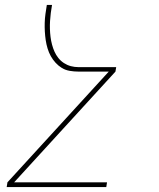

<svg xmlns="http://www.w3.org/2000/svg" viewBox="-20 -540 640 775"><path d="M409 215H7L10 196L419 -251H297Q279 -251 261.5 -254Q244 -257 230 -265.5Q216 -274 204.5 -286.5Q193 -299 185 -313.5Q177 -328 172 -344.5Q167 -361 164.5 -378Q162 -395 161 -412.5Q160 -430 160.5 -448Q161 -466 163.5 -484Q166 -502 169 -520H190Q187 -504 185 -487.5Q183 -471 182 -455Q181 -439 181.5 -423Q182 -407 184 -391Q186 -375 190 -360Q194 -345 200 -331.5Q206 -318 215.5 -306Q225 -294 238 -285.5Q251 -277 266 -273Q281 -269 297 -269H449L446 -251L37 196H412Z"/></svg>

Font: Iosevka Thin Extended Oblique
Style: Regular
Weight: 100
Width: 7
Italic angle: -9°
Monospace: yes
Designer: Belleve Invis
Foundry: Belleve Invis
Version: Version 32.5.0; ttfautohint (v1.8.4)